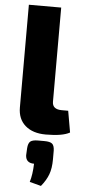

<svg xmlns="http://www.w3.org/2000/svg" viewBox="-65 -735 473 1071"><g transform="rotate(5 172.0 -199.5)"><path d="M233 -700V-173Q233 -130 286 -130H322L343 -10Q303 13 209 13Q136 13 94 -23.5Q52 -60 52 -125V-700ZM169 50H204Q236 50 248 60Q260 70 261 98V148Q261 198 248 232.5Q235 267 207 301L143 284Q156 243 158 181Q112 181 110 138L112 98Q114 70 126 60Q138 50 169 50Z"/></g></svg>

Font: Exo 2.0 Extra Bold
Style: Regular
Weight: 800
Designer: Natanael Gama
Version: Version 1.001;PS 001.001;hotconv 1.0.70;makeotf.lib2.5.58329